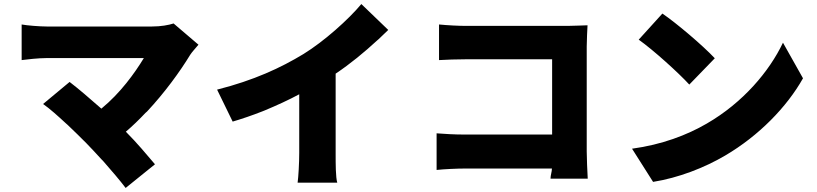

<svg xmlns="http://www.w3.org/2000/svg" viewBox="-20 -849 4040 949"><path d="M746 -37C707 -83 656 -144 602 -198C635 -226 668 -258 699 -291L707 -298C793 -390 869 -494 920 -578C929 -592 945 -609 961 -628L838 -733C813 -725 776 -718 731 -718H211C177 -718 113 -723 87 -728V-552C109 -555 170 -562 211 -562H691C646 -488 576 -390 481 -312C422 -364 366 -412 324 -444L193 -335C226 -312 266 -276 306 -239L314 -232C348 -200 381 -167 407 -141C430 -117 456 -90 481 -62L489 -54C532 -5 574 44 601 80L746 -37Z M1639 -485C1711 -533 1781 -591 1844 -649L1851 -655C1868 -671 1884 -686 1899 -701L1766 -829C1703 -753 1581 -644 1480 -582C1368 -514 1235 -452 1053 -406L1130 -248C1151 -254 1172 -261 1193 -268L1202 -271C1228 -280 1253 -289 1278 -299L1288 -303C1348 -328 1407 -355 1459 -383V-93C1459 -45 1455 27 1451 54H1647C1639 27 1639 -40 1639 -88V-485Z M2880 -100V-619C2880 -652 2883 -701 2884 -724C2869 -724 2817 -721 2785 -721H2284C2248 -721 2190 -724 2150 -728V-552C2181 -554 2240 -556 2284 -556H2709V-184H2273C2226 -184 2177 -187 2138 -190V-9C2174 -13 2240 -16 2278 -16H2708C2708 0 2701 17 2701 34H2885C2883 -5 2880 -66 2880 -100Z M3513 -561C3453 -625 3323 -735 3254 -782L3137 -653C3209 -602 3334 -489 3387 -431L3513 -561ZM3564 -80C3731 -178 3869 -320 3949 -462L3850 -638C3783 -497 3653 -342 3473 -238C3375 -181 3251 -134 3104 -114L3208 50C3334 30 3462 -20 3564 -80Z"/></svg>

Font: Glow Sans SC Normal Heavy
Style: Regular
Weight: 900
Designer: Ryoko NISHIZUKA (kana, bopomofo & ideographs); Paul D. Hunt (Latin, Greek & Cyrillic); Sandoll Communications, Soo-young
Version: Version 0.93